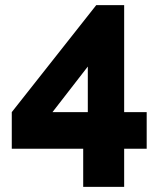

<svg xmlns="http://www.w3.org/2000/svg" viewBox="-20 -731 634 750"><path d="M305 -1V-150H26V-293L356 -711H465V-293H553V-150H465V-1H305ZM185 -293H323V-471L185 -293Z"/></svg>

Font: Boldmen
Style: Bold
Weight: 700
Designer: Matt McInerney, Pablo Impallari, Rodrigo Fuenzalida
Foundry: LIVING CONCEPT
Version: Version 1.000